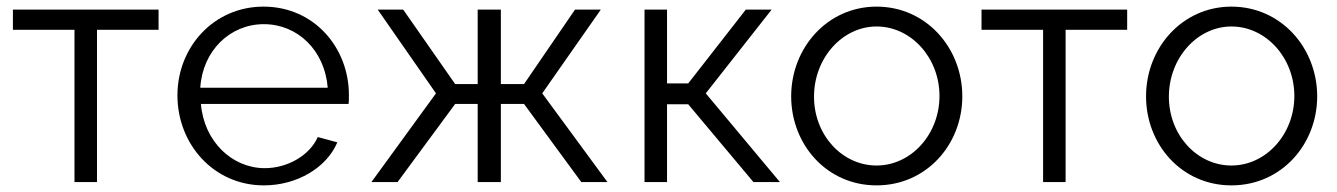

<svg xmlns="http://www.w3.org/2000/svg" viewBox="-20 -550 4038 580"><path d="M205 0H273V-460H459V-521H19V-460H205Z M777 10C878 10 967 -44 999 -120L940 -136C915 -80 848 -42 780 -42C680 -42 596 -124 587 -236H1033C1034 -241 1034 -252 1034 -263C1034 -406 929 -530 776 -530C626 -530 516 -408 516 -262C516 -114 626 10 777 10ZM585 -285C592 -397 675 -477 777 -477C879 -477 961 -398 970 -285Z M1102 0H1181L1355 -236H1423V0H1493V-236H1563L1736 0H1815L1618 -268L1795 -521H1717L1563 -296H1493V-521H1423V-296H1355L1198 -521H1121L1297 -268Z M1927 0H1995V-235H2059L2256 0H2336L2112 -268L2311 -521H2233L2059 -298H1995V-521H1927Z M2370 -259C2370 -114 2477 10 2628 10C2779 10 2887 -114 2887 -259C2887 -405 2778 -530 2628 -530C2479 -530 2370 -405 2370 -259ZM2628 -50C2524 -50 2439 -142 2439 -258C2439 -375 2525 -470 2628 -470C2732 -470 2818 -376 2818 -260C2818 -144 2732 -50 2628 -50Z M3131 0H3199V-460H3385V-521H2945V-460H3131Z M3442 -259C3442 -114 3549 10 3700 10C3851 10 3959 -114 3959 -259C3959 -405 3850 -530 3700 -530C3551 -530 3442 -405 3442 -259ZM3700 -50C3596 -50 3511 -142 3511 -258C3511 -375 3597 -470 3700 -470C3804 -470 3890 -376 3890 -260C3890 -144 3804 -50 3700 -50Z"/></svg>

Font: FIGSv2-sans-serif
Style: Regular
Weight: 400
Designer: Matt McInerney, Pablo Impallari, Rodrigo Fuenzalida,Mirko Velimirovic
Foundry: Matt McInerney, Pablo Impallari, Rodrigo Fuenzalida
Version: Version 4.021;hotconv 1.0.109;makeotfexe 2.5.65596